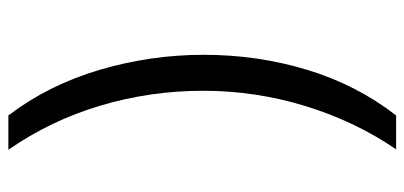

<svg xmlns="http://www.w3.org/2000/svg" viewBox="-274 -558 967 459"><g transform="rotate(90 209.5 -328.5)"><path d="M256 135Q183 39 147 -83Q111 -205 111 -332Q111 -461 147 -579.5Q183 -698 256 -792H337Q270 -694 233.5 -575Q197 -456 197 -331Q197 -204 232.5 -85Q268 34 338 135Z"/></g></svg>

Font: ltelugu05
Style: Book
Weight: 400
Designer: Jelle Bosma - Monotype Design Team
Foundry: Monotype Imaging Inc.
Version: Version 2.003